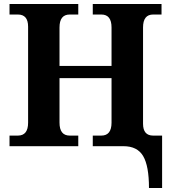

<svg xmlns="http://www.w3.org/2000/svg" viewBox="-20 -734 859 964"><path d="M445.8 0V-53.2H488.8Q540 -53.2 540 -118.2V-341.8H278.8V-118.2Q278.8 -53.2 330.1 -53.2H373V0H27.8V-53.2H69.8Q121.1 -53.2 121.1 -118.2V-600.1Q121.1 -661.1 69.8 -661.1H27.8V-713.9H373V-661.1H330.1Q278.8 -661.1 278.8 -596.2V-402.8H540V-596.2Q540 -661.1 488.8 -661.1H445.8V-713.9H791V-661.1H749Q698.2 -661.1 698.2 -596.2V-112.8Q698.2 -53.2 749 -53.2H793.9V210H728Q728 99.1 698.7 49.6Q669.4 0 600.1 0Z"/></svg>

Font: Droid Serif
Style: Bold
Weight: 700
Designer: Monotype Design team
Foundry: Monotype Imaging Inc.
Version: Version 1.03